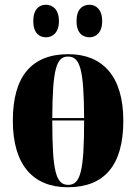

<svg xmlns="http://www.w3.org/2000/svg" viewBox="-20 -778 573 808"><path d="M357 -621C382 -621 410 -639 410 -689C410 -740 382 -758 357 -758C328 -758 302 -740 302 -689C302 -639 328 -621 357 -621ZM173 -621C200 -621 228 -639 228 -689C228 -740 200 -758 173 -758C146 -758 120 -740 120 -689C120 -639 146 -621 173 -621ZM265 10C419 10 499 -82 499 -270C499 -458 411 -550 268 -550C114 -550 34 -458 34 -270C34 -82 121 10 265 10ZM334 -281H200C201 -487 217 -540 266 -540C317 -540 333 -487 334 -281ZM267 0C215 0 200 -58 200 -271H334C334 -59 319 0 267 0Z"/></svg>

Font: Noto Serif Display ExtraCondensed Black
Style: Regular
Weight: 900
Width: 2
Designer: Monotype Design Team
Foundry: Monotype Imaging Inc.
Version: Version 2.009